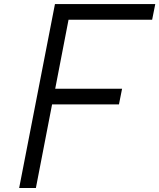

<svg xmlns="http://www.w3.org/2000/svg" viewBox="-20 -937 794 957"><path d="M253.9 -916.7H753.9L738.3 -838.5H321.6L255.2 -494.8H588.5L572.9 -416.7H239.6L158.9 0H75.5Z"/></svg>

Font: Monoid
Style: Italic
Weight: 400
Width: 4
Italic angle: -11°
Monospace: yes
Version: Version 0.61